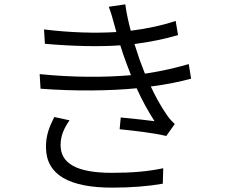

<svg xmlns="http://www.w3.org/2000/svg" viewBox="-20 -815 1040 881"><path d="M299 -263 229 -278C207 -234 190 -194 191 -138C192 -12 299 46 495 46C581 46 657 40 727 28L729 -43C657 -28 586 -22 493 -22C332 -22 258 -65 258 -149C258 -194 275 -228 299 -263ZM505 -700 514 -668C419 -662 303 -665 182 -680L186 -614C311 -603 435 -600 532 -607C540 -581 549 -554 560 -525L581 -470C467 -460 314 -459 162 -475L166 -408C321 -396 486 -398 607 -410C630 -359 658 -307 689 -259C657 -263 590 -271 534 -276L529 -222C597 -215 687 -205 743 -191L782 -246C768 -259 756 -272 746 -287C718 -327 693 -373 672 -418C744 -427 809 -441 857 -454L846 -521C799 -507 727 -489 645 -477L621 -540L597 -613C668 -622 740 -637 797 -654L786 -719C724 -698 651 -683 580 -674C569 -715 560 -757 555 -795L479 -784C489 -758 498 -728 505 -700Z"/></svg>

Font: ChiuKong Gothic MN Normal
Style: Regular
Weight: 350
Designer: Ryoko NISHIZUKA 西塚涼子 (kana, bopomofo & ideographs); Paul D. Hunt (Latin, Greek & Cyrillic); Sandoll Communications 산돌커뮤니
Foundry: Adobe
Version: Version 1.300